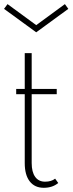

<svg xmlns="http://www.w3.org/2000/svg" viewBox="-22 -897 352 932"><path d="M56.6 -439.9V-465.3H98.1V-639.2H131.8V-465.3H253.4V-439.9H131.8V-105.5Q131.8 -62 148.7 -38.6Q165.5 -15.1 196.8 -15.1Q227.5 -15.1 245.6 -29.8L260.7 -8.8Q232.9 14.6 190.4 14.6Q146.5 14.6 122.3 -16.6Q98.1 -47.9 98.1 -105V-439.9ZM-2.4 -854 14.6 -877 153.8 -774.9 293 -877 309.6 -854 153.8 -740.2Z"/></svg>

Font: Spartan MB ExtLt
Style: Regular
Weight: 200
Designer: Matt Bailey, Mirko Velimirovic
Foundry: Matt Bailey
Version: Version 1.005